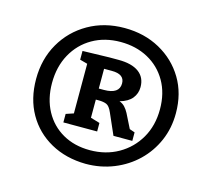

<svg xmlns="http://www.w3.org/2000/svg" viewBox="-89 -859 890 807"><g transform="rotate(15 356.0 -455.0)"><path d="M347 -158Q261 -159 194.5 -196Q128 -233 91 -298Q54 -363 54 -449Q54 -536 93.5 -604.5Q133 -673 202 -712.5Q271 -752 359 -752Q445 -752 513 -714.5Q581 -677 620 -612Q659 -547 659 -461Q659 -396 635 -341Q611 -286 568.5 -245Q526 -204 469 -181Q412 -158 347 -158ZM349 -218Q418 -218 472.5 -249Q527 -280 558.5 -334.5Q590 -389 590 -460Q590 -530 560 -582Q530 -634 477.5 -662.5Q425 -691 358 -691Q289 -691 236 -660.5Q183 -630 153 -575.5Q123 -521 123 -450Q123 -381 151.5 -328.5Q180 -276 231 -247Q282 -218 349 -218ZM212 -302V-339L245 -350V-566L212 -575V-613L328 -616H368Q426 -616 456.5 -593.5Q487 -571 487 -529Q487 -501 470 -480Q453 -459 417 -449Q431 -444 440.5 -434Q450 -424 458 -409L489 -347L512 -339V-302H430L390 -393Q379 -419 365.5 -424.5Q352 -430 332 -430H319V-351L359 -339V-302ZM353 -564H319V-478H341Q408 -478 408 -524Q408 -564 353 -564Z"/></g></svg>

Font: Bitter
Style: Bold
Weight: 700
Designer: Sol Matas, and Bitter project Authors
Foundry: Sol Matas
Version: Version 2.001